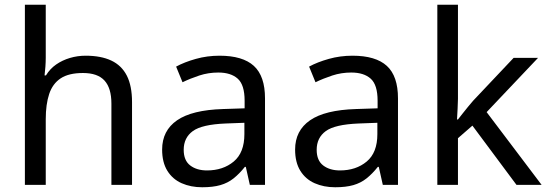

<svg xmlns="http://www.w3.org/2000/svg" viewBox="-20 -780 2314 810"><path d="M173 -537Q173 -518 171.5 -498Q170 -478 168 -462H174Q191 -490 217 -508Q243 -526 275 -535.5Q307 -545 341 -545Q406 -545 449.5 -524.5Q493 -504 515 -461Q537 -418 537 -349V0H450V-343Q450 -408 421 -440Q392 -472 330 -472Q270 -472 236 -449.5Q202 -427 187.5 -383.5Q173 -340 173 -277V0H85V-760H173Z M906 -545Q1004 -545 1051 -502Q1098 -459 1098 -365V0H1034L1017 -76H1013Q990 -47 965.5 -27.5Q941 -8 909.5 1Q878 10 833 10Q785 10 746.5 -7Q708 -24 686 -59.5Q664 -95 664 -149Q664 -229 727 -272.5Q790 -316 921 -320L1012 -323V-355Q1012 -422 983 -448Q954 -474 901 -474Q859 -474 821 -461.5Q783 -449 750 -433L723 -499Q758 -518 806 -531.5Q854 -545 906 -545ZM932 -259Q832 -255 793.5 -227Q755 -199 755 -148Q755 -103 782.5 -82Q810 -61 853 -61Q921 -61 966 -98.5Q1011 -136 1011 -214V-262Z M1467 -545Q1565 -545 1612 -502Q1659 -459 1659 -365V0H1595L1578 -76H1574Q1551 -47 1526.5 -27.5Q1502 -8 1470.5 1Q1439 10 1394 10Q1346 10 1307.5 -7Q1269 -24 1247 -59.5Q1225 -95 1225 -149Q1225 -229 1288 -272.5Q1351 -316 1482 -320L1573 -323V-355Q1573 -422 1544 -448Q1515 -474 1462 -474Q1420 -474 1382 -461.5Q1344 -449 1311 -433L1284 -499Q1319 -518 1367 -531.5Q1415 -545 1467 -545ZM1493 -259Q1393 -255 1354.5 -227Q1316 -199 1316 -148Q1316 -103 1343.5 -82Q1371 -61 1414 -61Q1482 -61 1527 -98.5Q1572 -136 1572 -214V-262Z M1912 -363Q1912 -347 1910.5 -321Q1909 -295 1908 -276H1912Q1918 -284 1930 -299Q1942 -314 1954.5 -329.5Q1967 -345 1976 -355L2147 -536H2250L2033 -307L2265 0H2159L1973 -250L1912 -197V0H1825V-760H1912Z"/></svg>

Font: ugurmukhi25
Style: Book
Weight: 400
Designer: Jelle Bosma - Monotype Design Team
Foundry: Monotype Imaging Inc.
Version: Version 2.003